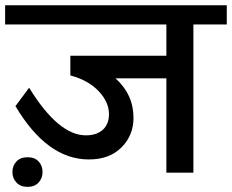

<svg xmlns="http://www.w3.org/2000/svg" viewBox="-35 -669 899 744"><path d="M28.8 38.4Q13.1 21.7 13.1 -2.5Q13.1 -26.8 28.6 -43.2Q44 -59.7 71.8 -59.7Q99.6 -59.7 114.8 -43.2Q129.9 -26.8 129.9 -2.5Q129.9 21.7 114.5 38.4Q99.1 55.1 71.8 55.1Q44.5 55.1 28.8 38.4ZM609.7 0V-365.5H412.5Q482.3 -302.8 482.3 -212.3Q482.3 -144.1 435.5 -97.6Q388.8 -51.1 309.4 -51.1Q147.6 -51.1 24.8 -257.8L77.9 -329.1Q191.1 -144.6 297.8 -144.6Q339.7 -144.6 363.5 -166.3Q387.3 -188.1 387.3 -226.5Q387.3 -274 346.6 -316.5Q305.9 -358.9 237.6 -376.6V-453H609.7V-574.3H-15.2V-648.6H843.8V-574.3H714.4V0Z"/></svg>

Font: Khula Semibold
Style: Regular
Weight: 600
Designer: Erin McLaughlin, Steve Matteson
Version: Version 1.000;PS 1.0;hotconv 1.0.72;makeotf.lib2.5.5900; ttf